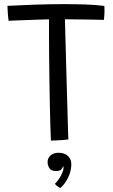

<svg xmlns="http://www.w3.org/2000/svg" viewBox="-20 -690 560 952"><path d="M22.5 -587Q21.5 -594 20.5 -604.2Q19.5 -614.5 18.8 -625.2Q18 -636 17.5 -645.8Q17 -655.5 17 -661Q74.5 -664 148.8 -666.8Q223 -669.5 298.5 -669.5Q352.5 -669.5 403.8 -667.8Q455 -666 497.5 -660.5Q498.5 -642 497.8 -622.8Q497 -603.5 495.5 -591.5Q485 -591.5 461.8 -592.2Q438.5 -593 410 -593.2Q381.5 -593.5 352.8 -593.8Q324 -594 302 -594.5Q302.5 -576 303.5 -536.8Q304.5 -497.5 306 -445.5Q307.5 -393.5 309 -335.8Q310.5 -278 312.2 -221.8Q314 -165.5 315.2 -117.8Q316.5 -70 317.5 -38.2Q318.5 -6.5 319 1.5Q309.5 3 292.8 4.2Q276 5.5 259.2 6.2Q242.5 7 232.5 7Q231 -23 229.5 -71.2Q228 -119.5 227 -178Q226 -236.5 225 -298.2Q224 -360 223.5 -417.8Q223 -475.5 223 -521Q223 -543 223 -561.5Q223 -580 223 -594Q202.5 -593.5 175.5 -592.8Q148.5 -592 120 -590.8Q91.5 -589.5 66 -588.8Q40.5 -588 22.5 -587ZM279 242.5Q275.5 240.5 267 235Q258.5 229.5 252 221.5Q261 213.5 271 199Q281 184.5 288 168.8Q295 153 295 141.5Q295 136.5 293 133.5Q291 142.5 283.8 150.2Q276.5 158 258 158Q233 158 224.5 143.5Q216 129 216 113.5Q216 101 222.5 90.5Q229 80 241.2 73.8Q253.5 67.5 270 67.5Q289 67.5 303.2 74.2Q317.5 81 325.5 94Q333.5 107 333.5 125.5Q333.5 157 318.5 189Q303.5 221 279 242.5Z"/></svg>

Font: Grandstander Thin Light
Style: Regular
Weight: 300
Version: Version 1.200